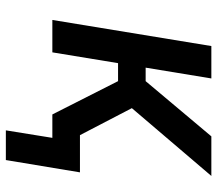

<svg xmlns="http://www.w3.org/2000/svg" viewBox="-62 -508 725 640"><g transform="rotate(90 300.0 -187.5)"><path d="M414 155 439 0H361L250 -219H190L154 0H46L133 -530H241L205 -311H250L434 -530H566L340 -265L430 -92H554L513 155Z"/></g></svg>

Font: Iosevka Curly SmBdExObl
Style: Regular
Weight: 600
Width: 7
Italic angle: -9°
Monospace: yes
Designer: Belleve Invis
Foundry: Belleve Invis
Version: Version 11.1.0; ttfautohint (v1.8.3)